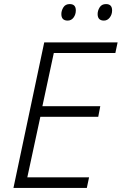

<svg xmlns="http://www.w3.org/2000/svg" viewBox="-20 -922 597 942"><path d="M46 0 197 -714H557L546 -662H244L188 -401H472L462 -349H178L114 -52H417L406 0ZM490 -821Q507 -821 518.5 -836Q530 -851 530 -871Q530 -902 500 -902Q479 -902 469 -886Q459 -870 459 -853Q459 -821 490 -821ZM312 -821Q330 -821 341 -836Q352 -851 352 -871Q352 -902 322 -902Q301 -902 291 -886Q281 -870 281 -853Q281 -821 312 -821Z"/></svg>

Font: Noto Sans UI Light
Style: Italic
Weight: 300
Italic angle: -12°
Designer: Monotype Design Team
Foundry: Monotype Imaging Inc.
Version: Version 1.901